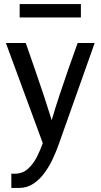

<svg xmlns="http://www.w3.org/2000/svg" viewBox="-20 -709 496 947"><path d="M107 -497Q129 -434 151 -370.5Q173 -307 195 -241Q205 -211 215 -179Q225 -147 235 -116Q244 -148 254 -179.5Q264 -211 274 -241Q296 -307 318 -370.5Q340 -434 363 -497H447L270 2Q259 34 241.5 72Q224 110 200.5 142.5Q177 175 145.5 196.5Q114 218 74 218H36V147Q40 148 43 148Q46 148 50 148Q91 148 118 123.5Q145 99 162.5 64Q180 29 191 -3L9 -497ZM77 -689H379V-623H77Z"/></svg>

Font: Rosario Medium
Style: Regular
Weight: 500
Version: Version 1.201